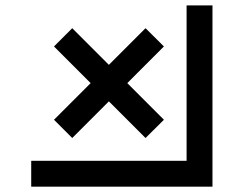

<svg xmlns="http://www.w3.org/2000/svg" viewBox="-20 -704 919 724"><path d="M97.7 0V-97.7H683.6V-683.6H781.2V0ZM460 -390.6 598.1 -252.4 528.8 -183.6 390.6 -321.8 252.4 -183.6 183.6 -252.4 321.8 -390.6 183.6 -528.8 252.4 -597.7 390.6 -459.5 528.8 -597.7 598.1 -528.8Z"/></svg>

Font: BabelStone Club Penguin
Style: Regular
Weight: 400
Designer: Andrew West
Foundry: BabelStone
Version: Version 1.02 November 6, 2013